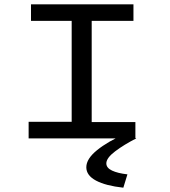

<svg xmlns="http://www.w3.org/2000/svg" viewBox="-20 -643 790 892"><path d="M113 0V-77H313V-546H124V-623H600V-546H406V-76H609V0ZM572 167 553 229Q471 220 426 196Q381 172 381 134Q381 95 431 54.5Q481 14 565 -23L613 0Q556 29 515 60Q474 91 474 116Q474 137 500.5 149.5Q527 162 572 167Z"/></svg>

Font: Inconsolata ExtraExpanded Medium
Style: Regular
Weight: 500
Width: 8
Monospace: yes
Designer: Raph Levien, Cyreal, Brenton Simpson
Foundry: Raph Levien, Cyreal, Google
Version: Version 3.001; ttfautohint (v1.8.2.53-6de2)